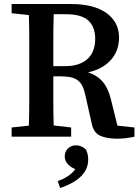

<svg xmlns="http://www.w3.org/2000/svg" viewBox="-20 -682 701 958"><path d="M306 -352Q345 -352 373.5 -362.5Q402 -373 420 -391Q438 -409 446.5 -434Q455 -459 455 -488Q455 -548 420.5 -579.5Q386 -611 311 -611H248Q246 -548 246 -484.5Q246 -421 246 -352ZM651 -46V0Q607 10 565 10Q512 10 479.5 -5Q447 -20 438 -64L405 -211Q399 -238 389.5 -255.5Q380 -273 365.5 -283Q351 -293 330.5 -297Q310 -301 283 -301H246Q246 -238 246 -177Q246 -116 248 -56L335 -46V0H38V-46L124 -55Q126 -118 126 -181.5Q126 -245 126 -310V-352Q126 -416 126 -479.5Q126 -543 124 -607L38 -616V-662H334Q448 -662 511 -617Q574 -572 574 -494Q574 -466 565.5 -439Q557 -412 538.5 -389Q520 -366 490.5 -348Q461 -330 419 -321Q462 -308 490 -277Q518 -246 532 -192L566 -55ZM268 222Q297 211 318 197.5Q339 184 356 162Q333 153 318 136.5Q303 120 303 98Q303 75 319 59Q335 43 360 43Q372 43 384.5 48Q397 53 409 64Q416 79 418 91.5Q420 104 420 115Q420 142 408.5 164.5Q397 187 377.5 204Q358 221 333 234Q308 247 280 256Z"/></svg>

Font: Source Serif Pro Semibold
Style: Regular
Weight: 600
Designer: Frank Grießhammer
Foundry: Adobe Systems Incorporated
Version: Version 1.014;PS Version 1.0;hotconv 1.0.73;makeotf.lib2.5.5